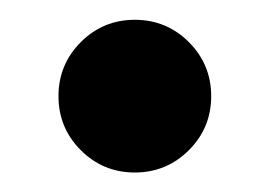

<svg xmlns="http://www.w3.org/2000/svg" viewBox="-20 -167 277 197"><path d="M118.3 10Q85.8 10 62.9 -12.9Q40 -35.8 40 -68.3Q40 -100.8 62.9 -123.8Q85.8 -146.7 118.3 -146.7Q150.8 -146.7 173.8 -123.8Q196.7 -100.8 196.7 -68.3Q196.7 -35.8 173.8 -12.9Q150.8 10 118.3 10Z"/></svg>

Font: Funnel Display Light SemiBold
Style: Regular
Weight: 600
Version: Version 1.000